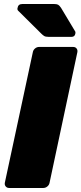

<svg xmlns="http://www.w3.org/2000/svg" viewBox="-20 -933 404 953"><path d="M25 0Q15 0 8.5 -7.5Q2 -15 4 -26L143 -674Q145 -685 154 -692.5Q163 -700 174 -700H343Q354 -700 360 -692.5Q366 -685 364 -674L226 -26Q224 -15 215 -7.5Q206 0 195 0ZM221 -750Q206 -750 199 -754.5Q192 -759 185 -766L70 -880Q65 -885 67 -893Q70 -913 90 -913H250Q262 -913 268.5 -909.5Q275 -906 283 -894L352 -779Q356 -774 354 -766Q351 -750 335 -750Z"/></svg>

Font: Rubik Light ExtraBold
Style: Italic
Weight: 800
Italic angle: -12°
Version: Version 2.104